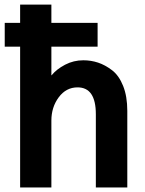

<svg xmlns="http://www.w3.org/2000/svg" viewBox="-20 -832 642 852"><path d="M1 -625V-730.5H69.3V-811.5H208V-730.5H413.1V-625H208V-498H209Q231.4 -525.4 269 -544.9Q306.6 -564.5 349.6 -564.5Q383.8 -564.5 415 -554.2Q446.3 -543.9 477.1 -520.5Q507.8 -497.1 526.4 -450.7Q544.9 -404.3 544.9 -339.8V0H405.3V-325.2Q405.3 -444.3 324.2 -444.3Q273.4 -444.3 240.7 -400.4Q208 -356.4 208 -296.9V0H69.3V-625Z"/></svg>

Font: Gothic A1 ExtraBold
Style: Regular
Weight: 800
Designer: HanYang I&C Co.,Ltd.
Foundry: HanYang I&C Co.,Ltd.
Version: Version 2.50